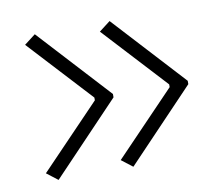

<svg xmlns="http://www.w3.org/2000/svg" viewBox="-60 -564 705 611"><g transform="rotate(-10 293.0 -259.0)"><path d="M82.5 -24.4 300.3 -252.9V-263.7L88.4 -494.1L52.2 -466.3L240.2 -262.7V-253.9L46.4 -52.2ZM324.2 -24.4 542 -252.9V-263.7L330.1 -494.1L293.9 -466.3L481.9 -262.7V-253.9L288.1 -52.2Z"/></g></svg>

Font: Cascadia Mono PL ExtraLight
Style: Regular
Weight: 200
Monospace: yes
Designer: Aaron Bell
Foundry: Saja Typeworks
Version: Version 2404.023